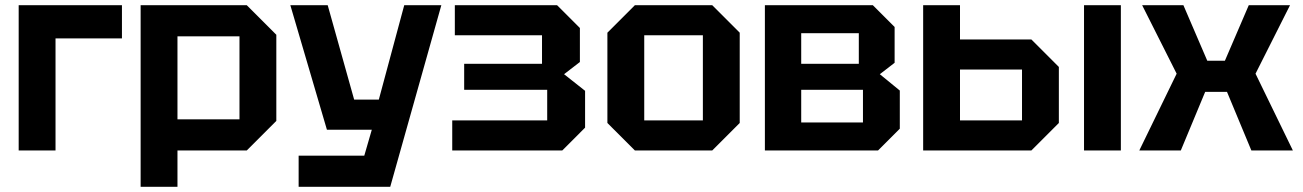

<svg xmlns="http://www.w3.org/2000/svg" viewBox="-20 -580 5022 740"><path d="M52 0V-560H450V-432H194V0Z M522 140V-560H931L1045 -446V-114L931 0H664V140ZM903 -440H664V-120H903Z M1131 140V20H1384L1413 -80H1240L1099 -560H1243L1345 -196H1440L1538 -560H1681L1484 140Z M2235 -88 2147 0H1723V-116H2089V-234H1769V-334H2069V-444H1733V-560H2127L2215 -472V-341L2154 -294L2235 -230Z M2321 -106V-454L2427 -560H2725L2831 -454V-106L2725 0H2427ZM2463 -116H2689V-444H2463Z M2928 -560V0H3364L3448 -84V-231L3371 -294L3428 -338V-476L3344 -560ZM3068 -334V-452H3290V-334ZM3068 -108V-234H3306V-108Z M3538 0V-560H3680V-428H3955L4061 -322V-106L3955 0ZM3680 -116H3919V-312H3680ZM4158 0V-560H4300V0Z M4371 0 4515 -296 4382 -560H4541L4633 -346H4701L4793 -560H4952L4819 -296L4963 0H4803L4709 -226H4625L4531 0Z"/></svg>

Font: Tektur SemiBold
Style: Regular
Weight: 600
Designer: Adam Jagosz
Foundry: Adam Jagosz
Version: Version 1.005;gftools[0.9.30]